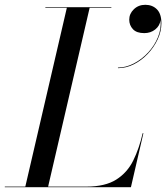

<svg xmlns="http://www.w3.org/2000/svg" viewBox="-65 -780 692 800"><path d="M473.5 -698Q473.5 -723 492.8 -741.5Q512 -760 540.5 -760Q570 -760 588.8 -741.2Q607.5 -722.5 607.5 -683Q607.5 -649.5 592 -616.2Q576.5 -583 550.8 -555.8Q525 -528.5 492.8 -512.2Q460.5 -496 426.5 -496V-498.5Q459.5 -498.5 492.5 -515.5Q525.5 -532.5 552 -561Q578.5 -589.5 593 -624.8Q607.5 -660 604 -696.5Q601 -672.5 581.8 -657.2Q562.5 -642 536 -642Q504 -642 488.8 -658.5Q473.5 -675 473.5 -698ZM480.5 0H-45V-2.5H40.5L213.5 -747.5H124V-750H399V-747.5H308.5L135.5 -2.5H295Q373.5 -2.5 419.5 -31.8Q465.5 -61 490.2 -111.2Q515 -161.5 529.5 -225H532.5Z"/></svg>

Font: Bodoni* 72pt
Style: Italic
Weight: 400
Italic angle: -13°
Version: Version 2.3